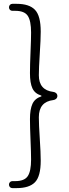

<svg xmlns="http://www.w3.org/2000/svg" viewBox="-20 -803 354 992"><path d="M43.9 168.9Q36.1 168.9 31.2 163.6Q26.4 158.2 26.4 150.9Q26.4 143.6 31.2 138.2Q36.1 132.8 43.9 132.8H58.6Q106.4 132.8 123.5 106.9Q140.6 81.1 140.6 21.5Q140.6 -12.7 137.7 -80.1Q134.8 -147.5 134.8 -187.5Q134.8 -238.3 147.5 -266.1Q160.2 -293.9 192.4 -304.7Q194.3 -304.7 194.3 -306.6Q194.3 -308.6 192.4 -309.6Q160.2 -319.3 147.5 -346.7Q134.8 -374 134.8 -424.8Q134.8 -465.8 137.7 -533.7Q140.6 -601.6 140.6 -634.8Q140.6 -695.3 123.5 -721.2Q106.4 -747.1 58.6 -747.1H43.9Q36.1 -747.1 31.2 -752.4Q26.4 -757.8 26.4 -765.1Q26.4 -772.5 31.2 -777.8Q36.1 -783.2 43.9 -783.2H66.4Q130.9 -783.2 160.6 -752.4Q190.4 -721.7 190.4 -639.6Q190.4 -598.6 185.5 -525.4Q180.7 -452.1 180.7 -414.1Q180.7 -336.9 255.9 -328.1Q264.6 -327.1 270.5 -321.3Q276.4 -315.4 276.4 -307.1Q276.4 -298.8 270.5 -293Q264.6 -287.1 255.9 -286.1Q180.7 -277.3 180.7 -197.3Q180.7 -159.2 185.5 -86.9Q190.4 -14.6 190.4 27.3Q190.4 108.4 160.6 138.7Q130.9 168.9 66.4 168.9Z"/></svg>

Font: irohamaru Light
Style: Regular
Weight: 200
Designer: [Source Han Sans]
Ryoko NISHIZUKA  (kana & ideographs); Paul D. Hunt (Latin, Greek & Cyrillic); Wenlong ZHANG  (bopomofo
Version: Version 1.01